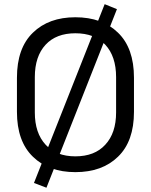

<svg xmlns="http://www.w3.org/2000/svg" viewBox="-20 -795 709 902"><path d="M334 13.7Q209 13.7 134.8 -58.6Q59.6 -130.9 59.6 -269.5Q59.6 -323.2 59.6 -429.7Q59.6 -569.3 134.8 -641.6Q209 -713.9 334 -713.9Q460 -713.9 534.2 -641.6Q609.4 -569.3 609.4 -429.7Q609.4 -377 609.4 -269.5Q609.4 -130.9 534.2 -58.6Q460 13.7 334 13.7ZM334 -60.5Q424.8 -60.5 474.6 -115.2Q525.4 -169.9 525.4 -266.6Q525.4 -322.3 525.4 -432.6Q525.4 -530.3 474.6 -585Q424.8 -638.7 334 -638.7Q244.1 -638.7 194.3 -585Q143.6 -530.3 143.6 -432.6Q143.6 -377.9 143.6 -266.6Q143.6 -169.9 194.3 -115.2Q244.1 -60.5 334 -60.5ZM198.2 86.9Q183.6 81.1 139.6 64.5Q222.7 -145.5 471.7 -775.4Q486.3 -769.5 529.3 -752Q446.3 -542 198.2 86.9Z"/></svg>

Font: Kadena Space Grotesk
Style: Regular
Weight: 400
Designer: Florian Karsten
Version: Version 2.000